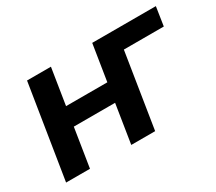

<svg xmlns="http://www.w3.org/2000/svg" viewBox="-97 -680 978 870"><g transform="rotate(-30 392.0 -244.5)"><path d="M32 0 110 -489H235L205 -300H421L451 -489H784L769 -391H560L498 0H373L405 -202H189L157 0Z"/></g></svg>

Font: Nunito Sans 12pt
Style: Bold Italic
Weight: 700
Italic angle: -9°
Designer: Vernon Adams
Foundry: Vernon Adams
Version: Version 3.101;gftools[0.9.27]